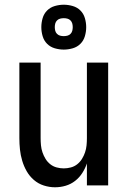

<svg xmlns="http://www.w3.org/2000/svg" viewBox="-20 -785 540 813"><path d="M213 8Q189 8 165.5 0.5Q142 -7 123.5 -23Q105 -39 93 -60Q81 -81 74 -104.5Q67 -128 64.5 -152Q62 -176 62 -200V-520H152V-200Q152 -185 153.5 -169.5Q155 -154 160 -139.5Q165 -125 173 -112Q181 -99 193 -89.5Q205 -80 220 -76Q235 -72 250 -72Q265 -72 280 -76Q295 -80 307 -89.5Q319 -99 327 -112Q335 -125 340 -139.5Q345 -154 346.5 -169.5Q348 -185 348 -200V-520H438V0H348V-93Q341 -72 328.5 -52.5Q316 -33 298 -19Q280 -5 258 1.5Q236 8 213 8ZM250 -575Q231 -575 212 -580.5Q193 -586 179.5 -599.5Q166 -613 160.5 -632Q155 -651 155 -670Q155 -689 160.5 -708Q166 -727 179.5 -740.5Q193 -754 212 -759.5Q231 -765 250 -765Q269 -765 288 -759.5Q307 -754 320.5 -740.5Q334 -727 339.5 -708Q345 -689 345 -670Q345 -651 339.5 -632Q334 -613 320.5 -599.5Q307 -586 288 -580.5Q269 -575 250 -575ZM250 -632Q258 -632 265.5 -634Q273 -636 278.5 -641.5Q284 -647 286 -654.5Q288 -662 288 -670Q288 -678 286 -685.5Q284 -693 278.5 -698.5Q273 -704 265.5 -706Q258 -708 250 -708Q242 -708 234.5 -706Q227 -704 221.5 -698.5Q216 -693 214 -685.5Q212 -678 212 -670Q212 -662 214 -654.5Q216 -647 221.5 -641.5Q227 -636 234.5 -634Q242 -632 250 -632Z"/></svg>

Font: Iosevka Fixed Medium
Style: Regular
Weight: 500
Monospace: yes
Designer: Belleve Invis
Foundry: Belleve Invis
Version: Version 32.3.0